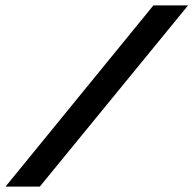

<svg xmlns="http://www.w3.org/2000/svg" viewBox="-60 -694 719 714"><path d="M-39.5 0H88L639.5 -674H510.5Z"/></svg>

Font: Anybody ExtraExpanded Medium
Style: Italic
Weight: 500
Width: 8
Italic angle: -10°
Version: Version 1.113;gftools[0.9.25]